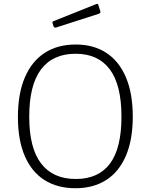

<svg xmlns="http://www.w3.org/2000/svg" viewBox="-20 -988 799 1018"><path d="M380 10Q285 10 216.5 -33Q148 -76 111.5 -160.5Q75 -245 75 -367Q75 -492 112 -578Q149 -664 217.5 -708Q286 -752 381 -752Q476 -752 543.5 -708Q611 -664 647.5 -578.5Q684 -493 684 -369Q684 -247 647.5 -162Q611 -77 543 -33.5Q475 10 380 10ZM382 -39Q502 -39 563 -120.5Q624 -202 624 -369Q624 -538 562 -620.5Q500 -703 381 -703Q260 -703 197.5 -620Q135 -537 135 -369Q135 -203 198 -121Q261 -39 382 -39ZM501 -963 512 -928Q515 -919 504 -915L277 -842Q272 -841 269.5 -842Q267 -843 264 -848L259 -864Q256 -873 262 -875L492 -967Q498 -969 501 -963Z"/></svg>

Font: Libre Franklin Thin ExtraLight
Style: Regular
Weight: 250
Version: Version 3.000